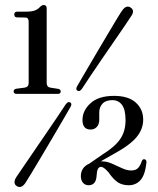

<svg xmlns="http://www.w3.org/2000/svg" viewBox="-20 -734 630 767"><path d="M49 -664.5Q37 -664.5 37 -676Q37 -687.5 49.5 -687.5H84.5Q106.5 -687.5 119.2 -692.2Q132 -697 141.5 -708Q148.5 -714 154.5 -714Q166.5 -714 166.5 -701V-402.5Q166.5 -386.5 180.5 -384L213 -379Q222.5 -377 222.5 -368.5Q222.5 -359 211 -359H46.5Q34.5 -359 34.5 -369Q34.5 -377.5 45 -379.5L79 -384Q94.5 -386.5 94.5 -402.5V-647Q94.5 -664 81.5 -664ZM307.5 -379.5Q298 -366 289 -372Q280.5 -377.5 289.5 -392Q302 -413.5 322 -447.8Q342 -482 365 -521Q388 -560 409.5 -596.2Q431 -632.5 446.8 -658.5Q462.5 -684.5 468 -692Q484.5 -715.5 502.5 -703.5Q520 -691 503 -668Q498.5 -660.5 481.5 -635.5Q464.5 -610.5 440.5 -575.8Q416.5 -541 391 -503.8Q365.5 -466.5 343.2 -433.5Q321 -400.5 307.5 -379.5ZM242 -316.5Q252 -330.5 261 -324.5Q269.5 -318.5 260 -304Q248 -283 228 -248.8Q208 -214.5 184.8 -175.2Q161.5 -136 139.8 -99.2Q118 -62.5 102 -36.2Q86 -10 81 -2.5Q64.5 21 46.5 9Q38 3.5 38 -6.2Q38 -16 45.5 -27Q50.5 -34.5 67.8 -59.8Q85 -85 109 -120.2Q133 -155.5 158.8 -193Q184.5 -230.5 206.8 -263.5Q229 -296.5 242 -316.5ZM303 -30Q303 -65.5 337 -80.5L390.5 -117.5Q439 -147.5 460.2 -178.5Q481.5 -209.5 481.5 -253.5Q481.5 -296.5 467.2 -315.2Q453 -334 429 -334Q402.5 -334 389.5 -320Q376.5 -306 376.5 -285V-255.5Q376.5 -237.5 366.8 -227Q357 -216.5 342 -216.5Q309.5 -216.5 309.5 -255Q309.5 -292 341.5 -321.5Q373.5 -351 435.5 -351Q493 -351 522.5 -324.2Q552 -297.5 552 -256Q552 -218 525.2 -185.8Q498.5 -153.5 431 -117L382.5 -89.5H386Q406.5 -89.5 427 -80.5Q447.5 -71.5 467.2 -62.2Q487 -53 504 -53Q521 -53 530.5 -61.8Q540 -70.5 546.5 -90.5Q549.5 -98.5 556.5 -98Q566 -96.5 565 -84Q559.5 -34.5 541 -14.2Q522.5 6 494.5 6Q469.5 6 451.8 -5Q434 -16 413.5 -45.5Q394.5 -67.5 383.5 -67.5Q367.5 -67.5 366 -33Q364 6 334 6Q320 6 311.5 -4Q303 -14 303 -30Z"/></svg>

Font: Fraunces 144pt S050
Style: Regular
Weight: 400
Version: Version 1.000; ttfautohint (v1.8.3)